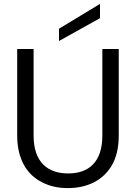

<svg xmlns="http://www.w3.org/2000/svg" viewBox="-20 -951 696 983"><path d="M327 12C424 12 506 -25 553 -105C576 -145 588 -196 588 -258V-700H504V-257C504 -121 434 -63 329 -63C224 -63 152 -121 152 -257V-700H68V-258C68 -134 119 -55 197 -17C236 3 279 12 327 12ZM492 -858V-931L282 -804V-741Z"/></svg>

Font: Rootstock Sans Body
Style: Regular
Weight: 400
Designer: Colophon Foundry, Jonny Pinhorn
Foundry: Colophon Foundry
Version: Version 1.200;FEAKit 1.0